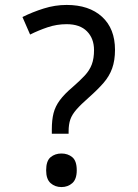

<svg xmlns="http://www.w3.org/2000/svg" viewBox="-20 -744 558 778"><path d="M190 -202V-220Q190 -258 197 -285.5Q204 -313 222.5 -338Q241 -363 273 -390Q304 -417 323.5 -438Q343 -459 352 -483Q361 -507 361 -541Q361 -588 332.5 -617Q304 -646 250 -646Q210 -646 173 -633.5Q136 -621 102 -604L71 -675Q111 -695 157 -709.5Q203 -724 250 -724Q341 -724 393.5 -676Q446 -628 446 -542Q446 -499 434.5 -467Q423 -435 399.5 -408Q376 -381 341 -350Q308 -321 290 -300.5Q272 -280 265 -260Q258 -240 258 -211V-202ZM167 -54Q167 -92 185 -107Q203 -122 229 -122Q255 -122 273 -107Q291 -92 291 -54Q291 -18 273 -2Q255 14 229 14Q203 14 185 -2Q167 -18 167 -54Z"/></svg>

Font: hexbangla15
Style: Regular
Weight: 400
Designer: Jelle Bosma - Monotype Design Team
Foundry: Monotype Imaging Inc.
Version: Version 2.006